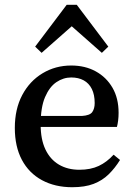

<svg xmlns="http://www.w3.org/2000/svg" viewBox="-20 -770 561 803"><path d="M282 13Q210 13 155.5 -16.5Q101 -46 71.5 -101.5Q42 -157 42 -235Q42 -314 73 -372.5Q104 -431 158 -463.5Q212 -496 278 -496Q336 -496 380.5 -471.5Q425 -447 450.5 -403Q476 -359 476 -298Q476 -281 474 -265.5Q472 -250 469 -239H94V-285H322Q356 -287 366 -301.5Q376 -316 376 -339Q376 -374 364 -398Q352 -422 330 -434Q308 -446 278 -446Q245 -446 216 -426.5Q187 -407 168.5 -364Q150 -321 150 -249Q150 -187 170 -145Q190 -103 226.5 -81.5Q263 -60 312 -60Q359 -60 393 -76Q427 -92 455 -123L482 -101Q461 -67 434.5 -41Q408 -15 371.5 -1Q335 13 282 13ZM406 -549 237 -698H323L154 -549L127 -575L259 -750H301L433 -575Z"/></svg>

Font: Source Serif 4 18pt Medium
Style: Regular
Weight: 500
Designer: Frank Grießhammer
Foundry: Adobe Systems Incorporated
Version: Version 4.004;hotconv 1.0.116;makeotfexe 2.5.65601